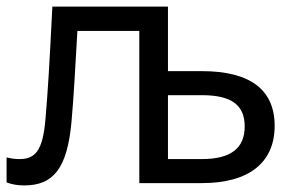

<svg xmlns="http://www.w3.org/2000/svg" viewBox="-20 -556 899 583"><path d="M54 7C143 7 184 -46 197 -185C204 -263 208 -341 215 -462H403V0H593C737 0 814 -63 814 -174C814 -284 739 -340 593 -340H490V-536H139C130 -358 126 -287 118 -194C110 -98 87 -73 39 -73C27 -73 17 -74 0 -78V-2C19 5 36 7 54 7ZM490 -73V-267H593C683 -267 723 -237 723 -172C723 -106 681 -73 593 -73Z"/></svg>

Font: Noto Sans Math
Style: Regular
Weight: 400
Designer: Monotype Design Team, Delve Withrington, Jeff Kellem
Foundry: Monotype Imaging Inc., Delve Fonts LLC
Version: Version 3.000